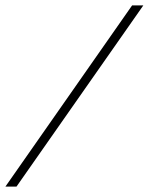

<svg xmlns="http://www.w3.org/2000/svg" viewBox="-42 -690 550 710"><path d="M-22 0 446.5 -670H488L19 0Z"/></svg>

Font: Newsreader Text Light
Style: Italic
Weight: 300
Italic angle: -17°
Designer: Hugues Gentile
Foundry: Production Type
Version: Version 1.001